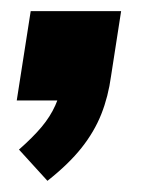

<svg xmlns="http://www.w3.org/2000/svg" viewBox="-20 -180 300 344"><path d="M65 144 14 88Q39 66 54.5 47.5Q70 29 79 9Q88 -11 93 -36L123 0H10L35 -160H197L179 -44Q174 -7 161.5 24.5Q149 56 126 85Q103 114 65 144Z"/></svg>

Font: Nunito Sans 12pt ExtraBold
Style: Italic
Weight: 800
Italic angle: -9°
Designer: Vernon Adams
Foundry: Vernon Adams
Version: Version 3.101;gftools[0.9.27]